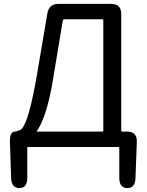

<svg xmlns="http://www.w3.org/2000/svg" viewBox="-20 -754 752 985"><path d="M80 211Q39 211 37 160L31 -26Q29 -79 58 -79Q63 -79 83 -87Q119 -101 160 -317Q165 -342 169 -367L223 -685Q231 -734 280 -734H550Q602 -734 602 -682V-84Q602 -79 607 -79H631Q684 -79 682 -26L675 160Q673 212 632 211Q592 210 592 158V5Q592 0 587 0H125Q120 0 120 5V158Q120 210 80 211ZM170 -83Q167 -79 172 -79H505Q510 -79 510 -84V-650Q510 -655 505 -655H310Q303 -655 302 -648L253 -353Q249 -327 244 -301Q214 -147 170 -83Z"/></svg>

Font: Resource Han Rounded KR
Style: Regular
Weight: 400
Designer: Cyano Hao (round all glyphs); Ryoko NISHIZUKA 西塚涼子 (kana, bopomofo & ideographs); Paul D. Hunt (Latin, Greek & Cyrillic)
Foundry: Cyano Hao
Version: 0.990